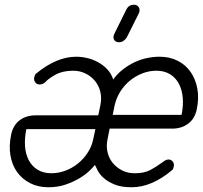

<svg xmlns="http://www.w3.org/2000/svg" viewBox="-20 -789 855 809"><path d="M184 0Q141 0 107.5 -17Q74 -34 52.5 -63.5Q31 -93 24 -133.5Q17 -174 27 -222Q35 -261 62.5 -282Q90 -303 130 -303H394Q396 -314 398.5 -324.5Q401 -335 403 -346Q409 -375 403 -401Q397 -427 381 -447Q365 -467 341 -479Q317 -491 288 -491Q245 -491 215 -475Q185 -459 170 -442Q159 -433 147 -433Q135 -433 128.5 -442Q122 -451 124 -462Q126 -473 131 -478Q218 -550 301 -550Q323 -550 347 -544.5Q371 -539 393 -527Q415 -515 432 -497Q449 -479 457 -454Q475 -479 498.5 -497Q522 -515 547.5 -527Q573 -539 600 -544.5Q627 -550 652 -550Q695 -550 728.5 -533Q762 -516 783 -486Q804 -456 811.5 -415.5Q819 -375 809 -328Q801 -289 773 -268Q745 -247 705 -247H442L433 -202Q427 -174 433 -148Q439 -122 455 -102.5Q471 -83 494.5 -71Q518 -59 547 -59Q588 -59 613 -72.5Q638 -86 657 -100Q666 -107 674 -112Q682 -117 690 -117Q701 -117 708 -108Q715 -99 712 -87L710 -79Q709 -75 705 -72Q619 0 535 0Q491 0 463 -11.5Q435 -23 418 -38Q401 -53 392.5 -69Q384 -85 380 -94Q373 -85 356.5 -69Q340 -53 315 -38Q290 -23 257 -11.5Q224 0 184 0ZM382 -245H91Q83 -206 85.5 -172.5Q88 -139 101.5 -113.5Q115 -88 139 -73.5Q163 -59 196 -59Q227 -59 256 -70Q285 -81 309 -100.5Q333 -120 350 -146.5Q367 -173 373 -203ZM455 -305H745Q753 -344 750 -377.5Q747 -411 733.5 -436.5Q720 -462 696 -476.5Q672 -491 639 -491Q608 -491 579 -479.5Q550 -468 526.5 -448.5Q503 -429 486.5 -402.5Q470 -376 463 -345ZM512 -748Q522 -769 544 -769Q558 -769 564.5 -759Q571 -749 566 -735L514 -631Q509 -623 500.5 -617Q492 -611 482 -611Q466 -611 460.5 -622Q455 -633 462 -647Z"/></svg>

Font: VDS
Style: Thin Italic
Weight: 100
Width: 0
Designer: artmaker
Foundry: artmaker
Version: Version 1.000 2012 initial release